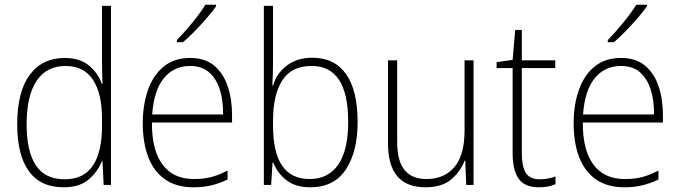

<svg xmlns="http://www.w3.org/2000/svg" viewBox="-20 -785 2888 815"><path d="M250 10Q152 10 102.5 -58.5Q53 -127 53 -257Q53 -395 106 -467Q159 -539 255 -539Q319 -539 358 -506.5Q397 -474 412 -429H415Q413 -481 413 -530V-760H451V0H420L415 -102H413Q396 -58 357.5 -24Q319 10 250 10ZM254 -24Q337 -24 375 -83Q413 -142 413 -248V-281Q413 -388 374.5 -446.5Q336 -505 258 -505Q178 -505 135.5 -442Q93 -379 93 -257Q93 -143 132 -83.5Q171 -24 254 -24Z M787 -539Q850 -539 889 -506.5Q928 -474 946.5 -419Q965 -364 965 -297V-265H625Q624 -149 669.5 -87Q715 -25 803 -25Q843 -25 875 -33Q907 -41 946 -61V-23Q913 -7 878.5 1.5Q844 10 802 10Q728 10 680 -24Q632 -58 609 -119Q586 -180 586 -262Q586 -341 608.5 -404Q631 -467 675.5 -503Q720 -539 787 -539ZM787 -505Q718 -505 675.5 -453Q633 -401 626 -299H927Q928 -358 913 -405Q898 -452 867 -478.5Q836 -505 787 -505ZM897 -758Q881 -735 857 -707.5Q833 -680 807 -653Q781 -626 757 -606H731V-615Q763 -648 797 -689.5Q831 -731 852 -765H897Z M1139 -520Q1139 -497 1138 -469.5Q1137 -442 1136 -422H1139Q1154 -474 1198 -507Q1242 -540 1306 -540Q1400 -540 1449 -470.5Q1498 -401 1498 -267Q1498 -141 1448 -65.5Q1398 10 1297 10Q1235 10 1196.5 -19.5Q1158 -49 1140 -95H1137L1131 0H1100V-760H1139ZM1303 -505Q1217 -505 1178 -443.5Q1139 -382 1139 -274V-251Q1139 -25 1294 -25Q1374 -25 1416 -86.5Q1458 -148 1458 -268Q1458 -505 1303 -505Z M1990 -529V0H1959L1955 -103H1952Q1936 -59 1896.5 -24.5Q1857 10 1786 10Q1627 10 1627 -176V-529H1666V-182Q1666 -101 1697.5 -63Q1729 -25 1790 -25Q1866 -25 1909 -76Q1952 -127 1952 -232V-529Z M2272 -24Q2291 -24 2308 -27.5Q2325 -31 2338 -36V-3Q2324 3 2307 6.5Q2290 10 2267 10Q2207 10 2181.5 -26.5Q2156 -63 2156 -133V-496H2088V-521L2156 -531L2167 -658H2195V-529H2337V-496H2195V-135Q2195 -80 2211.5 -52Q2228 -24 2272 -24Z M2616 -539Q2679 -539 2718 -506.5Q2757 -474 2775.5 -419Q2794 -364 2794 -297V-265H2454Q2453 -149 2498.5 -87Q2544 -25 2632 -25Q2672 -25 2704 -33Q2736 -41 2775 -61V-23Q2742 -7 2707.5 1.5Q2673 10 2631 10Q2557 10 2509 -24Q2461 -58 2438 -119Q2415 -180 2415 -262Q2415 -341 2437.5 -404Q2460 -467 2504.5 -503Q2549 -539 2616 -539ZM2616 -505Q2547 -505 2504.5 -453Q2462 -401 2455 -299H2756Q2757 -358 2742 -405Q2727 -452 2696 -478.5Q2665 -505 2616 -505ZM2726 -758Q2710 -735 2686 -707.5Q2662 -680 2636 -653Q2610 -626 2586 -606H2560V-615Q2592 -648 2626 -689.5Q2660 -731 2681 -765H2726Z"/></svg>

Font: Noto Sans Ethiopic SemiCondensed ExtraLight
Style: Regular
Weight: 200
Width: 4
Designer: Monotype Design Team
Foundry: Monotype Imaging Inc.
Version: Version 2.102; ttfautohint (v1.8.4.7-5d5b)